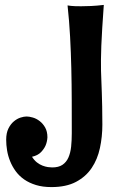

<svg xmlns="http://www.w3.org/2000/svg" viewBox="-20 -721 472 773"><path d="M397.9 -701.2Q394 -647.9 391.6 -607.9Q389.2 -567.9 387.9 -536.9Q386.7 -505.9 386.5 -481.9Q386.2 -458 386.7 -436.5Q387.2 -415 388.2 -393.8Q389.2 -372.6 389.9 -347.7Q390.6 -322.8 391.4 -291.7Q392.1 -260.7 392.1 -219.2Q392.1 -170.4 382.3 -125Q372.6 -79.6 349.1 -44.7Q325.7 -9.8 286.1 11.2Q246.6 32.2 187 32.2Q151.9 32.2 124.8 23.9Q97.7 15.6 77.4 1.5Q57.1 -12.7 43.2 -31.7Q29.3 -50.8 20.8 -72Q12.2 -93.3 8.5 -115.5Q4.9 -137.7 4.9 -158.2Q4.9 -185.5 13.9 -203.6Q22.9 -221.7 35.9 -232.4Q48.8 -243.2 62.7 -247.6Q76.7 -252 86.9 -252Q97.7 -252 112.1 -247.8Q126.5 -243.7 139.6 -233.6Q152.8 -223.6 161.9 -207.5Q170.9 -191.4 170.9 -168Q169.9 -149.9 163.1 -134.3Q157.2 -121.1 144.8 -108.2Q132.3 -95.2 108.9 -89.8Q117.7 -75.7 128.7 -67.1Q139.6 -58.6 151.1 -54.2Q162.6 -49.8 172.9 -48.3Q183.1 -46.9 189.9 -46.9Q215.8 -46.9 231.4 -57.4Q247.1 -67.9 255.4 -86.7Q263.7 -105.5 266.4 -130.6Q269 -155.8 269 -185.1Q269 -251.5 268.8 -316.7Q268.6 -381.8 267.1 -445.8Q265.6 -509.8 262.2 -573.2Q258.8 -636.7 252 -699.2Q257.3 -698.2 265.6 -697.3Q278.8 -695.8 306.2 -695.8Q323.2 -695.8 346.2 -696.8Q369.1 -697.8 397.9 -701.2Z"/></svg>

Font: Rum Raisin
Style: Regular
Weight: 400
Designer: Astigmatic (AOETI)
Foundry: Astigmatic (AOETI)
Version: Version 1.000